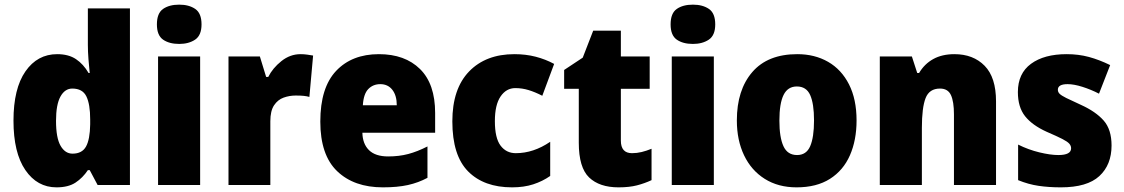

<svg xmlns="http://www.w3.org/2000/svg" viewBox="-20 -796 4836 826"><path d="M223 10Q140 10 89 -64.5Q38 -139 38 -277Q38 -415 89.5 -489Q141 -563 226 -563Q275 -563 307 -541.5Q339 -520 361 -482H366Q363 -509 360.5 -542Q358 -575 358 -603V-760H539V0H400L366 -64H358Q336 -31 305 -10.5Q274 10 223 10ZM292 -135Q333 -135 350 -165.5Q367 -196 368 -261V-282Q368 -348 351.5 -381.5Q335 -415 291 -415Q259 -415 240 -380.5Q221 -346 221 -276Q221 -203 240.5 -169Q260 -135 292 -135Z M751 -776Q793 -776 820 -757.5Q847 -739 847 -691Q847 -644 819.5 -625.5Q792 -607 751 -607Q708 -607 681.5 -625.5Q655 -644 655 -691Q655 -739 681.5 -757.5Q708 -776 751 -776ZM841 -553V0H660V-553Z M1273 -563Q1287 -563 1301.5 -561Q1316 -559 1327 -557L1311 -379Q1301 -382 1287.5 -383.5Q1274 -385 1252 -385Q1225 -385 1200 -376Q1175 -367 1159 -343Q1143 -319 1143 -274V0H963V-553H1098L1125 -465H1134Q1153 -503 1190.5 -533Q1228 -563 1273 -563Z M1610 -563Q1722 -563 1787 -499Q1852 -435 1852 -310V-225H1539Q1540 -177 1567.5 -150Q1595 -123 1650 -123Q1697 -123 1736.5 -133.5Q1776 -144 1819 -166V-31Q1780 -10 1735 0Q1690 10 1627 10Q1503 10 1430.5 -59.5Q1358 -129 1358 -273Q1358 -419 1426 -491Q1494 -563 1610 -563ZM1616 -434Q1585 -434 1564.5 -413Q1544 -392 1541 -343H1687Q1687 -385 1668 -409.5Q1649 -434 1616 -434Z M2183 10Q2062 10 1994 -58.5Q1926 -127 1926 -274Q1926 -414 1998 -488.5Q2070 -563 2193 -563Q2242 -563 2284.5 -552Q2327 -541 2364 -521L2313 -384Q2282 -400 2254 -408.5Q2226 -417 2197 -417Q2158 -417 2133.5 -381Q2109 -345 2109 -275Q2109 -202 2133.5 -169.5Q2158 -137 2199 -137Q2275 -137 2347 -186V-39Q2314 -16 2274 -3Q2234 10 2183 10Z M2699 -137Q2720 -137 2740.5 -142Q2761 -147 2783 -156V-21Q2753 -7 2720 1.5Q2687 10 2641 10Q2559 10 2514.5 -32.5Q2470 -75 2470 -182V-414H2407V-495L2487 -548L2532 -664H2651V-553H2775V-414H2651V-191Q2651 -137 2699 -137Z M2961 -776Q3003 -776 3030 -757.5Q3057 -739 3057 -691Q3057 -644 3029.5 -625.5Q3002 -607 2961 -607Q2918 -607 2891.5 -625.5Q2865 -644 2865 -691Q2865 -739 2891.5 -757.5Q2918 -776 2961 -776ZM3051 -553V0H2870V-553Z M3665 -278Q3665 -193 3636.5 -128Q3608 -63 3550.5 -26.5Q3493 10 3407 10Q3328 10 3270 -26.5Q3212 -63 3181 -128Q3150 -193 3150 -278Q3150 -409 3216.5 -486Q3283 -563 3410 -563Q3485 -563 3542.5 -530Q3600 -497 3632.5 -433Q3665 -369 3665 -278ZM3333 -277Q3333 -205 3350.5 -167Q3368 -129 3409 -129Q3449 -129 3465.5 -167Q3482 -205 3482 -278Q3482 -350 3465.5 -387Q3449 -424 3408 -424Q3369 -424 3351 -387.5Q3333 -351 3333 -277Z M4086 -563Q4167 -563 4216 -513Q4265 -463 4265 -360V0H4084V-304Q4084 -359 4071 -387Q4058 -415 4024 -415Q3978 -415 3962 -374Q3946 -333 3946 -246V0H3765V-553H3903L3926 -482H3934Q3957 -521 3995 -542Q4033 -563 4086 -563Z M4762 -170Q4762 -87 4709.5 -38.5Q4657 10 4544 10Q4492 10 4448 3.5Q4404 -3 4360 -21V-174Q4404 -152 4451.5 -140.5Q4499 -129 4533 -129Q4588 -129 4588 -158Q4588 -169 4580 -178Q4572 -187 4549.5 -198.5Q4527 -210 4483 -229Q4421 -257 4390 -296Q4359 -335 4359 -400Q4359 -480 4415.5 -521.5Q4472 -563 4569 -563Q4620 -563 4664.5 -551Q4709 -539 4756 -516L4708 -393Q4673 -411 4636.5 -422.5Q4600 -434 4573 -434Q4531 -434 4531 -410Q4531 -400 4538.5 -392.5Q4546 -385 4567 -374.5Q4588 -364 4630 -345Q4694 -316 4728 -277.5Q4762 -239 4762 -170Z"/></svg>

Font: Noto Sans SemiCondensed Black
Style: Regular
Weight: 900
Width: 4
Designer: Monotype Design Team
Foundry: Monotype Imaging Inc.
Version: Version 2.013; ttfautohint (v1.8.4.7-5d5b)